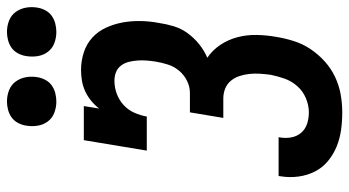

<svg xmlns="http://www.w3.org/2000/svg" viewBox="-246 -750 1004 552"><g transform="rotate(-90 256.0 -474.0)"><path d="M209 8Q183 8 158 4.5Q133 1 110 -8.5Q87 -18 68.5 -33.5Q50 -49 39 -70.5Q28 -92 24.5 -117.5Q21 -143 25 -168Q25 -170 25.5 -172Q26 -174 26 -175H138Q138 -175 137.5 -174Q137 -173 137 -172Q134 -155 137 -138.5Q140 -122 150.5 -110Q161 -98 176.5 -93Q192 -88 209 -88Q229 -88 249.5 -96.5Q270 -105 284.5 -121.5Q299 -138 306 -158Q313 -178 317 -198Q319 -213 320 -228.5Q321 -244 319.5 -258.5Q318 -273 313.5 -287Q309 -301 300 -312Q291 -323 277.5 -328.5Q264 -334 249 -334H193L209 -430H265Q283 -430 300 -438.5Q317 -447 329 -461.5Q341 -476 346.5 -493.5Q352 -511 355 -529Q357 -542 358 -555Q359 -568 358 -581Q357 -594 354 -606Q351 -618 343.5 -628Q336 -638 324.5 -642.5Q313 -647 300 -647Q281 -647 263 -640.5Q245 -634 230.5 -621Q216 -608 208 -590Q200 -572 197 -554H99L129 -735H227L220 -691Q230 -704 243 -714.5Q256 -725 270.5 -731.5Q285 -738 300.5 -740.5Q316 -743 331 -743Q357 -743 381.5 -735Q406 -727 424 -710.5Q442 -694 452.5 -671Q463 -648 467.5 -623Q472 -598 471.5 -571.5Q471 -545 466 -519Q463 -498 456.5 -476.5Q450 -455 436.5 -436.5Q423 -418 405 -403.5Q387 -389 366 -380Q388 -365 403 -342.5Q418 -320 425 -293.5Q432 -267 431.5 -238.5Q431 -210 426 -182Q422 -157 414 -131.5Q406 -106 391 -83.5Q376 -61 355.5 -42.5Q335 -24 310.5 -12.5Q286 -1 260 3.5Q234 8 209 8ZM440 -814Q423 -814 407.5 -820Q392 -826 382.5 -839Q373 -852 370.5 -868.5Q368 -885 371 -902Q373 -914 379 -925Q385 -936 395 -943Q405 -950 417 -953Q429 -956 440 -956Q457 -956 472.5 -950Q488 -944 497.5 -931Q507 -918 510 -901.5Q513 -885 510 -868Q508 -856 502 -845Q496 -834 486 -827Q476 -820 464 -817Q452 -814 440 -814ZM240 -814Q223 -814 207.5 -820Q192 -826 182.5 -839Q173 -852 170.5 -868.5Q168 -885 171 -902Q173 -914 179 -925Q185 -936 195 -943Q205 -950 217 -953Q229 -956 240 -956Q257 -956 272.5 -950Q288 -944 297.5 -931Q307 -918 310 -901.5Q313 -885 310 -868Q308 -856 302 -845Q296 -834 286 -827Q276 -820 264 -817Q252 -814 240 -814Z"/></g></svg>

Font: Iosevka Curly Slab Oblique
Style: Bold
Weight: 700
Italic angle: -9°
Monospace: yes
Designer: Belleve Invis
Foundry: Belleve Invis
Version: Version 11.1.0; ttfautohint (v1.8.3)